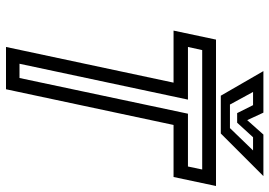

<svg xmlns="http://www.w3.org/2000/svg" viewBox="-149 -749 898 640"><g transform="rotate(90 300.0 -429.0)"><path d="M136.5 0 255.5 -558.5H82L112 -700H600L570 -558.5H396.5L277.5 0ZM192.5 -45H240L359 -606.5H535L545 -654H147L136.5 -606.5H312ZM299 -716 217 -858H355.5L380.5 -804L428.5 -858H567L425 -716ZM328.5 -746.5H407L481.5 -823.5H437.5L389 -770.5H357L330.5 -823.5H286.5Z"/></g></svg>

Font: Tourney Thin Medium
Style: Italic
Weight: 500
Italic angle: -12°
Version: Version 1.015